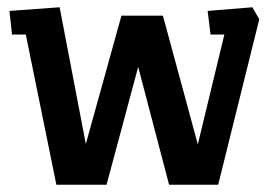

<svg xmlns="http://www.w3.org/2000/svg" viewBox="-20 -508 757 528"><path d="M135 0 51 -413H13L6 -478L144 -488L216 -112L314 -465H428L524 -111L597 -413H559L551 -478L674 -488L693 -455L580 0H445L360 -324L273 0Z"/></svg>

Font: Kreon Light Medium
Style: Regular
Weight: 500
Version: Version 2.002